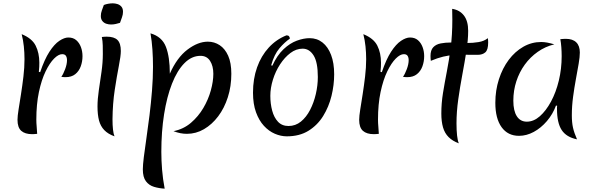

<svg xmlns="http://www.w3.org/2000/svg" viewBox="-20 -803 3574 1152"><path d="M221 -370Q247 -447 276.5 -492.5Q306 -538 336 -558Q366 -578 390 -578Q419 -578 437.5 -562Q456 -546 465.5 -520.5Q475 -495 475 -466Q475 -434 464.5 -405Q454 -376 431.5 -358Q409 -340 373 -340Q367 -340 361 -340.5Q355 -341 348 -342Q360 -359 371 -388.5Q382 -418 382 -442Q382 -458 375.5 -468Q369 -478 353 -478Q331 -478 304.5 -451.5Q278 -425 253.5 -374.5Q229 -324 213.5 -251Q198 -178 198 -85Q198 -65 200 -44Q202 -23 203 0Q193 1 186 1.5Q179 2 173 2Q130 2 107.5 -18Q85 -38 85 -84Q85 -106 91.5 -146.5Q98 -187 106 -238Q114 -289 120.5 -343.5Q127 -398 127 -448Q127 -487 123 -525Q119 -563 110 -598Q172 -573 194 -529Q216 -485 216 -427Q216 -417 215.5 -402.5Q215 -388 213 -372Z M655 -88Q655 -52 658 -25.5Q661 1 667 15Q628 1 605.5 -22.5Q583 -46 574 -80.5Q565 -115 565 -164Q565 -208 573 -262Q581 -316 589 -372Q597 -428 597 -479Q597 -505 596.5 -530.5Q596 -556 591 -581Q598 -582 606 -582.5Q614 -583 620 -583Q665 -583 685 -563Q705 -543 705 -497Q705 -468 693 -407Q681 -346 668.5 -264Q656 -182 655 -88ZM700 -666Q688 -662 674 -659Q660 -656 646 -656Q632 -656 618 -660.5Q604 -665 594.5 -676.5Q585 -688 585 -707Q585 -724 591 -740Q597 -756 603 -773Q615 -778 629.5 -780.5Q644 -783 657 -783Q671 -783 685 -778.5Q699 -774 708.5 -763Q718 -752 718 -732Q718 -716 712 -699.5Q706 -683 700 -666Z M999 -361Q1042 -458 1105 -505.5Q1168 -553 1227 -553Q1266 -553 1298 -532Q1330 -511 1349 -468.5Q1368 -426 1368 -360Q1368 -285 1347 -219.5Q1326 -154 1289 -105Q1252 -56 1204 -28Q1156 0 1101 0Q1062 0 1021 -16Q1081 -28 1125.5 -66Q1170 -104 1200 -155Q1230 -206 1245 -260.5Q1260 -315 1260 -360Q1260 -407 1240.5 -437.5Q1221 -468 1183 -468Q1130 -468 1086.5 -424Q1043 -380 1012 -301Q981 -222 964.5 -117.5Q948 -13 948 108Q948 160 952.5 215.5Q957 271 968 329Q934 327 904 318Q874 309 855.5 284.5Q837 260 837 213Q837 188 843 139Q849 90 858.5 26Q868 -38 877 -111Q886 -184 892 -259Q898 -334 898 -402Q898 -455 894.5 -506Q891 -557 883 -603Q952 -583 975.5 -522Q999 -461 999 -361Z M1701 15Q1665 15 1629 -0.5Q1593 -16 1563.5 -48Q1534 -80 1516 -129.5Q1498 -179 1498 -247Q1498 -330 1522.5 -399Q1547 -468 1592.5 -517.5Q1638 -567 1699 -591Q1710 -591 1714.5 -585Q1719 -579 1719 -571Q1688 -550 1656.5 -513Q1625 -476 1607 -411L1614 -409Q1643 -472 1681.5 -508Q1720 -544 1761 -559Q1802 -574 1838 -574Q1882 -574 1915 -548Q1948 -522 1966.5 -473.5Q1985 -425 1985 -357Q1985 -293 1969 -227.5Q1953 -162 1919 -107Q1885 -52 1831 -18.5Q1777 15 1701 15ZM1711 -47Q1753 -47 1785.5 -73.5Q1818 -100 1840.5 -143.5Q1863 -187 1875 -239Q1887 -291 1887 -341Q1887 -430 1861.5 -470.5Q1836 -511 1796 -511Q1757 -511 1722.5 -485Q1688 -459 1660.5 -417Q1633 -375 1617.5 -325Q1602 -275 1602 -228Q1602 -181 1613 -139.5Q1624 -98 1648 -72.5Q1672 -47 1711 -47Z M2271 -370Q2297 -447 2326.5 -492.5Q2356 -538 2386 -558Q2416 -578 2440 -578Q2469 -578 2487.5 -562Q2506 -546 2515.5 -520.5Q2525 -495 2525 -466Q2525 -434 2514.5 -405Q2504 -376 2481.5 -358Q2459 -340 2423 -340Q2417 -340 2411 -340.5Q2405 -341 2398 -342Q2410 -359 2421 -388.5Q2432 -418 2432 -442Q2432 -458 2425.5 -468Q2419 -478 2403 -478Q2381 -478 2354.5 -451.5Q2328 -425 2303.5 -374.5Q2279 -324 2263.5 -251Q2248 -178 2248 -85Q2248 -65 2250 -44Q2252 -23 2253 0Q2243 1 2236 1.5Q2229 2 2223 2Q2180 2 2157.5 -18Q2135 -38 2135 -84Q2135 -106 2141.5 -146.5Q2148 -187 2156 -238Q2164 -289 2170.5 -343.5Q2177 -398 2177 -448Q2177 -487 2173 -525Q2169 -563 2160 -598Q2222 -573 2244 -529Q2266 -485 2266 -427Q2266 -417 2265.5 -402.5Q2265 -388 2263 -372Z M2719 -63Q2719 -21 2722.5 10.5Q2726 42 2733 57Q2695 43 2671.5 19.5Q2648 -4 2638 -39Q2628 -74 2628 -122Q2628 -184 2638 -245.5Q2648 -307 2661 -373.5Q2674 -440 2684 -516.5Q2694 -593 2694 -685Q2694 -701 2693.5 -717.5Q2693 -734 2693 -750Q2738 -743 2763.5 -710Q2789 -677 2789 -618Q2789 -564 2778.5 -497Q2768 -430 2754 -355.5Q2740 -281 2729.5 -206.5Q2719 -132 2719 -63ZM2907 -574Q2908 -569 2908.5 -562Q2909 -555 2909 -548Q2909 -504 2892 -489Q2875 -474 2846 -474Q2805 -474 2770.5 -474.5Q2736 -475 2704 -473Q2672 -471 2638.5 -463Q2605 -455 2565 -438Q2564 -444 2563.5 -452Q2563 -460 2563 -467Q2563 -502 2579.5 -519.5Q2596 -537 2624 -542.5Q2652 -548 2686 -548Q2710 -548 2735 -546.5Q2760 -545 2783 -545Q2818 -545 2851.5 -550.5Q2885 -556 2907 -574Z M3316 -170Q3297 -118 3261.5 -76.5Q3226 -35 3182.5 -11.5Q3139 12 3094 12Q3027 12 2989.5 -40Q2952 -92 2952 -186Q2952 -261 2973.5 -327.5Q2995 -394 3032.5 -444Q3070 -494 3120 -522.5Q3170 -551 3227 -551Q3244 -551 3263 -547.5Q3282 -544 3306 -537Q3252 -524 3206.5 -492Q3161 -460 3128.5 -415Q3096 -370 3078 -315Q3060 -260 3060 -199Q3060 -138 3081 -105.5Q3102 -73 3141 -73Q3182 -73 3219 -105.5Q3256 -138 3286 -193.5Q3316 -249 3333 -319.5Q3350 -390 3350 -466Q3350 -492 3348 -519.5Q3346 -547 3342 -568Q3352 -569 3360 -569.5Q3368 -570 3375 -570Q3416 -570 3437.5 -549Q3459 -528 3459 -488Q3459 -462 3452 -421Q3445 -380 3435.5 -329Q3426 -278 3418.5 -222Q3411 -166 3411 -111Q3411 -68 3418 -37Q3425 -6 3442 33Q3378 20 3350 -23Q3322 -66 3322 -149Q3322 -157 3322 -160.5Q3322 -164 3323 -168Z"/></svg>

Font: Merienda
Style: Regular
Weight: 400
Designer: Eduardo Rodriguez Tunni
Foundry: Eduardo Rodriguez Tunni
Version: Version 2.001